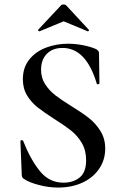

<svg xmlns="http://www.w3.org/2000/svg" viewBox="-20 -833 547 865"><path d="M303 -354Q352 -324 382 -300Q412 -276 433 -242Q454 -208 454 -164Q454 -113 427 -73Q400 -33 352 -10.5Q304 12 241 12Q200 12 155.5 0.5Q111 -11 88 -27Q79 -31 78 -45L72 -196V-197Q72 -201 77 -201.5Q82 -202 84 -199Q116 -117 158.5 -63.5Q201 -10 266 -10Q310 -10 339 -33.5Q368 -57 368 -111Q368 -156 348.5 -189Q329 -222 300.5 -244.5Q272 -267 223 -298Q175 -329 148 -350.5Q121 -372 102 -403Q83 -434 83 -476Q83 -529 112 -565Q141 -601 187.5 -618.5Q234 -636 286 -636Q319 -636 353 -629.5Q387 -623 410 -613Q426 -606 426 -594L428 -458Q428 -455 422.5 -453.5Q417 -452 416 -456Q368 -617 262 -617Q217 -617 191 -590.5Q165 -564 165 -519Q165 -482 183.5 -453.5Q202 -425 229 -404Q256 -383 303 -354ZM255 -809Q259 -813 267 -813Q274 -813 278 -809L380 -699Q381 -699 381 -697Q381 -695 378.5 -693Q376 -691 375 -692L267 -737L158 -692Q156 -691 153 -694.5Q150 -698 152 -699Z"/></svg>

Font: Cormorant Garamond SemiBold
Style: Regular
Weight: 600
Designer: Christian Thalmann (Catharsis Fonts)
Version: Version 3.000